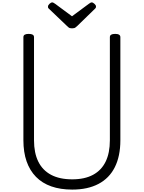

<svg xmlns="http://www.w3.org/2000/svg" viewBox="-20 -1553 1192 1592"><path d="M579 19Q481 19 405.5 -7.5Q330 -34 278.5 -86.5Q227 -139 200.5 -215Q174 -291 174 -390V-1245Q174 -1259 185 -1265.5Q196 -1272 218 -1272Q240 -1272 251 -1265.5Q262 -1259 262 -1245V-390Q262 -285 297.5 -213Q333 -141 403.5 -103.5Q474 -66 579 -66Q682 -66 751.5 -103.5Q821 -141 856 -213Q891 -285 891 -390V-1245Q891 -1259 902 -1265.5Q913 -1272 935 -1272Q978 -1272 978 -1245V-390Q978 -258 932 -166.5Q886 -75 796.5 -28Q707 19 579 19ZM741 -1533Q750 -1533 763 -1521.5Q776 -1510 776 -1499Q776 -1497 775.5 -1493Q775 -1489 770 -1483L621 -1338Q614 -1332 605.5 -1325Q597 -1318 577 -1318Q558 -1318 549.5 -1325Q541 -1332 535 -1338L383 -1483Q378 -1489 378 -1493Q378 -1497 378 -1499Q378 -1510 390.5 -1521.5Q403 -1533 413 -1533Q419 -1533 424.5 -1529.5Q430 -1526 438 -1521L577 -1418L716 -1521Q724 -1526 729 -1529.5Q734 -1533 741 -1533Z"/></svg>

Font: Playwrite VN
Style: Regular
Weight: 400
Designer: Veronika Burian, José Scaglione
Foundry: TypeTogether
Version: Version 1.002